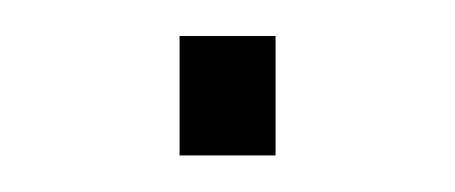

<svg xmlns="http://www.w3.org/2000/svg" viewBox="-20 -85 249 105"><path d="M78.2 0H130.7V-65.3H78.2Z"/></svg>

Font: Meinily
Style: Regular
Weight: 500
Designer: Paul Hayes
Foundry: Paul Hayes
Version: Version 1.0; ttfautohint (v1.8.4.7-5d5b)